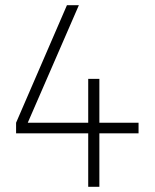

<svg xmlns="http://www.w3.org/2000/svg" viewBox="-20 -720 599 740"><path d="M320 -206H42V-247L238 -700H284L87 -247H320V-416H363V-247H514V-206H363V0H320Z"/></svg>

Font: Haskoy ExtraLight
Style: Regular
Weight: 200
Designer: Ertekin Erdin
Foundry: Ertekin Erdin
Version: Version 2.000; ttfautohint (v1.8.4.7-5d5b)